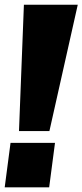

<svg xmlns="http://www.w3.org/2000/svg" viewBox="-24 -800 352 820"><path d="M78.1 -779.8H308.1L187 -240.2H57.1ZM210.9 -189.9 186 0H-3.9L21 -189.9Z"/></svg>

Font: Cooper Hewitt
Style: Heavy Italic
Weight: 714
Designer: Village Type and Design LLC
Foundry: Cooper Hewitt Smithsonian Design Museum
Version: 1.000